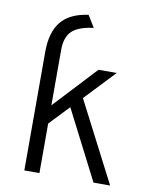

<svg xmlns="http://www.w3.org/2000/svg" viewBox="-84 -813 691 876"><g transform="rotate(10 261.0 -375.0)"><path d="M89.5 0V-549Q89.5 -640.5 129.5 -689.5Q169.5 -738.5 255 -750L288.5 -695.5Q216.5 -686 188 -657.2Q159.5 -628.5 159.5 -571V-314L343 -511H427.5L295.5 -371.5L487 0H410L246 -320.5L159.5 -229.5V0Z"/></g></svg>

Font: Overpass Light
Style: Regular
Weight: 300
Designer: Delve Withrington, Dave Bailey, Thomas Jockin
Foundry: Delve Fonts LLC
Version: Version 4.000; ttfautohint (v1.8.3)